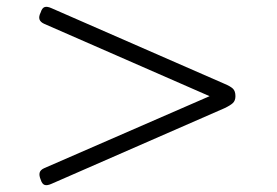

<svg xmlns="http://www.w3.org/2000/svg" viewBox="-20 -719 803 557"><path d="M130 -186Q117 -180 109.5 -182.5Q102 -185 98 -198Q93 -210 95 -218Q97 -226 108 -231L588 -440L108 -650Q97 -655 94.5 -663Q92 -671 98 -683Q102 -696 109.5 -698.5Q117 -701 130 -695L631 -476Q648 -469 655.5 -462Q663 -455 663 -440Q663 -427 655.5 -420Q648 -413 631 -405Z"/></svg>

Font: Playwrite CL ExtraLight
Style: Regular
Weight: 200
Designer: Veronika Burian, José Scaglione
Foundry: TypeTogether
Version: Version 1.002